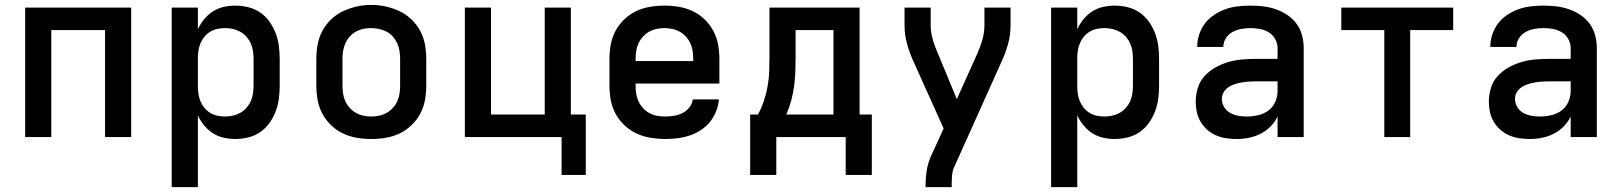

<svg xmlns="http://www.w3.org/2000/svg" viewBox="-20 -561 6640 786"><path d="M83 0V-530H517V0H410V-438H190V0Z M683 205V-530H790V-441Q800 -463 815.5 -482Q831 -501 851 -514Q871 -527 895 -532.5Q919 -538 943 -538Q970 -538 996.5 -531.5Q1023 -525 1045 -510Q1067 -495 1083 -472.5Q1099 -450 1108.5 -425Q1118 -400 1121.5 -373.5Q1125 -347 1125 -320V-210Q1125 -183 1121.5 -156.5Q1118 -130 1108.5 -105Q1099 -80 1083 -57.5Q1067 -35 1045 -20Q1023 -5 996.5 1.5Q970 8 943 8Q919 8 895 2.5Q871 -3 851 -16Q831 -29 815.5 -48Q800 -67 790 -89V205ZM901 -84Q917 -84 933 -87.5Q949 -91 963.5 -99Q978 -107 989 -119.5Q1000 -132 1006.5 -146.5Q1013 -161 1015.5 -177.5Q1018 -194 1018 -210V-320Q1018 -336 1015.5 -352.5Q1013 -369 1006.5 -383.5Q1000 -398 989 -410.5Q978 -423 963.5 -431Q949 -439 933 -442.5Q917 -446 901 -446Q885 -446 869 -442.5Q853 -439 839.5 -430.5Q826 -422 816 -409.5Q806 -397 800 -382Q794 -367 792 -351.5Q790 -336 790 -320V-210Q790 -194 792 -178.5Q794 -163 800 -148Q806 -133 816 -120.5Q826 -108 839.5 -99.5Q853 -91 869 -87.5Q885 -84 901 -84Z M1500 8Q1470 8 1440.5 3Q1411 -2 1384.5 -14.5Q1358 -27 1336 -48Q1314 -69 1300 -95Q1286 -121 1280.5 -150.5Q1275 -180 1275 -210V-320Q1275 -350 1280.5 -379.5Q1286 -409 1300 -435Q1314 -461 1336 -482Q1358 -503 1385 -515.5Q1412 -528 1441 -534.5Q1470 -541 1500 -541Q1530 -541 1559 -534.5Q1588 -528 1615 -515.5Q1642 -503 1664 -482Q1686 -461 1700 -435Q1714 -409 1719.5 -379.5Q1725 -350 1725 -320V-210Q1725 -180 1719.5 -150.5Q1714 -121 1700 -95Q1686 -69 1664 -48Q1642 -27 1615.5 -14.5Q1589 -2 1559.5 3Q1530 8 1500 8ZM1500 -84Q1516 -84 1532.5 -87.5Q1549 -91 1563 -99Q1577 -107 1588 -119Q1599 -131 1606 -146Q1613 -161 1615.5 -177.5Q1618 -194 1618 -210V-320Q1618 -336 1615.5 -352.5Q1613 -369 1606 -384Q1599 -399 1588 -411.5Q1577 -424 1562.5 -431.5Q1548 -439 1531.5 -442.5Q1515 -446 1498 -446Q1482 -446 1466 -442.5Q1450 -439 1436 -431Q1422 -423 1411 -410.5Q1400 -398 1393.5 -383Q1387 -368 1384.5 -352Q1382 -336 1382 -320V-210Q1382 -194 1384.5 -177.5Q1387 -161 1394 -146Q1401 -131 1412 -119Q1423 -107 1437 -99Q1451 -91 1467.5 -87.5Q1484 -84 1500 -84Z M2279 155V0H1883V-530H1990V-92H2210V-530H2317V-92H2378V155Z M2702 8Q2673 8 2643 3Q2613 -2 2586 -14.5Q2559 -27 2537 -47.5Q2515 -68 2500.5 -94.5Q2486 -121 2480.5 -150.5Q2475 -180 2475 -210V-320Q2475 -350 2480.5 -379.5Q2486 -409 2500 -435Q2514 -461 2536 -482Q2558 -503 2584.5 -515.5Q2611 -528 2640.5 -533Q2670 -538 2700 -538Q2730 -538 2759.5 -533Q2789 -528 2815.5 -515.5Q2842 -503 2864 -482Q2886 -461 2900 -435Q2914 -409 2919.5 -379.5Q2925 -350 2925 -320V-219H2582V-210Q2582 -193 2584.5 -177Q2587 -161 2594 -146Q2601 -131 2612.5 -118.5Q2624 -106 2638.5 -98Q2653 -90 2669.5 -87Q2686 -84 2702 -84Q2721 -84 2739 -87Q2757 -90 2773.5 -98Q2790 -106 2802 -121Q2814 -136 2816 -154H2923Q2921 -129 2911.5 -105Q2902 -81 2886 -61.5Q2870 -42 2848.5 -28Q2827 -14 2802.5 -6Q2778 2 2753 5Q2728 8 2702 8ZM2818 -311V-320Q2818 -336 2815.5 -352.5Q2813 -369 2806 -384Q2799 -399 2788 -411Q2777 -423 2763 -431Q2749 -439 2732.5 -442.5Q2716 -446 2700 -446Q2684 -446 2667.5 -442.5Q2651 -439 2637 -431Q2623 -423 2612 -411Q2601 -399 2594 -384Q2587 -369 2584.5 -352.5Q2582 -336 2582 -320V-311Z M3051 155V-92H3083Q3098 -120 3107.5 -149Q3117 -178 3122.5 -208.5Q3128 -239 3129 -269.5Q3130 -300 3130 -331V-530H3499V-92H3549V155H3442V0H3158V155ZM3199 -92H3392V-438H3237V-331Q3237 -301 3236 -270.5Q3235 -240 3231 -209.5Q3227 -179 3219 -149.5Q3211 -120 3199 -92Z M3769 205V198Q3769 168 3773.5 138.5Q3778 109 3790 81L3843 -35L3722 -304Q3705 -340 3694 -378.5Q3683 -417 3683 -457V-530H3790V-456Q3790 -441 3792.5 -426.5Q3795 -412 3799 -397.5Q3803 -383 3808.5 -369Q3814 -355 3820 -341L3897 -155L3981 -342Q3993 -369 4001.5 -398Q4010 -427 4010 -457V-530H4117V-457Q4117 -417 4106 -378.5Q4095 -340 4078 -304L3888 119Q3879 137 3877.5 157.5Q3876 178 3876 198V205Z M4283 205V-530H4390V-441Q4400 -463 4415.5 -482Q4431 -501 4451 -514Q4471 -527 4495 -532.5Q4519 -538 4543 -538Q4570 -538 4596.5 -531.5Q4623 -525 4645 -510Q4667 -495 4683 -472.5Q4699 -450 4708.5 -425Q4718 -400 4721.5 -373.5Q4725 -347 4725 -320V-210Q4725 -183 4721.5 -156.5Q4718 -130 4708.5 -105Q4699 -80 4683 -57.5Q4667 -35 4645 -20Q4623 -5 4596.5 1.5Q4570 8 4543 8Q4519 8 4495 2.5Q4471 -3 4451 -16Q4431 -29 4415.5 -48Q4400 -67 4390 -89V205ZM4501 -84Q4517 -84 4533 -87.5Q4549 -91 4563.5 -99Q4578 -107 4589 -119.5Q4600 -132 4606.5 -146.5Q4613 -161 4615.5 -177.5Q4618 -194 4618 -210V-320Q4618 -336 4615.5 -352.5Q4613 -369 4606.5 -383.5Q4600 -398 4589 -410.5Q4578 -423 4563.5 -431Q4549 -439 4533 -442.5Q4517 -446 4501 -446Q4485 -446 4469 -442.5Q4453 -439 4439.5 -430.5Q4426 -422 4416 -409.5Q4406 -397 4400 -382Q4394 -367 4392 -351.5Q4390 -336 4390 -320V-210Q4390 -194 4392 -178.5Q4394 -163 4400 -148Q4406 -133 4416 -120.5Q4426 -108 4439.5 -99.5Q4453 -91 4469 -87.5Q4485 -84 4501 -84Z M5043 8Q5022 8 5000.5 5Q4979 2 4959 -6.5Q4939 -15 4922.5 -29.5Q4906 -44 4895 -62.5Q4884 -81 4879.5 -102Q4875 -123 4875 -145Q4875 -173 4883.5 -201Q4892 -229 4911.5 -250Q4931 -271 4956 -285Q4981 -299 5008.5 -307Q5036 -315 5064.5 -317.5Q5093 -320 5122 -320H5210V-365Q5210 -384 5200 -401.5Q5190 -419 5173.5 -429Q5157 -439 5137.5 -442.5Q5118 -446 5099 -446Q5080 -446 5061 -442.5Q5042 -439 5025.5 -430Q5009 -421 4998.5 -404.5Q4988 -388 4988 -369Q4988 -369 4988 -369Q4988 -369 4988 -369Q4988 -369 4988 -369Q4988 -369 4988 -369H4881Q4881 -369 4881 -369.5Q4881 -370 4881 -370Q4881 -396 4889.5 -421Q4898 -446 4913.5 -466Q4929 -486 4951 -500.5Q4973 -515 4997 -523.5Q5021 -532 5047 -535Q5073 -538 5099 -538Q5125 -538 5151 -535Q5177 -532 5202 -523.5Q5227 -515 5249.5 -500Q5272 -485 5287.5 -464Q5303 -443 5310 -417Q5317 -391 5317 -365V0H5210V-84Q5199 -61 5181 -43Q5163 -25 5140.5 -13.5Q5118 -2 5093 3Q5068 8 5043 8ZM5085 -84Q5108 -84 5131 -89.5Q5154 -95 5172.5 -108.5Q5191 -122 5200.5 -144Q5210 -166 5210 -189V-228H5122Q5107 -228 5092.5 -227Q5078 -226 5063.5 -223.5Q5049 -221 5035 -216.5Q5021 -212 5009 -204Q4997 -196 4989.5 -183.5Q4982 -171 4982 -156Q4982 -138 4991.5 -122.5Q5001 -107 5016.5 -98.5Q5032 -90 5049.5 -87Q5067 -84 5085 -84Z M5647 0V-438H5471V-530H5929V-438H5753V0Z M6243 8Q6222 8 6200.5 5Q6179 2 6159 -6.5Q6139 -15 6122.5 -29.5Q6106 -44 6095 -62.5Q6084 -81 6079.5 -102Q6075 -123 6075 -145Q6075 -173 6083.5 -201Q6092 -229 6111.5 -250Q6131 -271 6156 -285Q6181 -299 6208.5 -307Q6236 -315 6264.5 -317.5Q6293 -320 6322 -320H6410V-365Q6410 -384 6400 -401.5Q6390 -419 6373.5 -429Q6357 -439 6337.5 -442.5Q6318 -446 6299 -446Q6280 -446 6261 -442.5Q6242 -439 6225.5 -430Q6209 -421 6198.5 -404.5Q6188 -388 6188 -369Q6188 -369 6188 -369Q6188 -369 6188 -369Q6188 -369 6188 -369Q6188 -369 6188 -369H6081Q6081 -369 6081 -369.5Q6081 -370 6081 -370Q6081 -396 6089.5 -421Q6098 -446 6113.5 -466Q6129 -486 6151 -500.5Q6173 -515 6197 -523.5Q6221 -532 6247 -535Q6273 -538 6299 -538Q6325 -538 6351 -535Q6377 -532 6402 -523.5Q6427 -515 6449.5 -500Q6472 -485 6487.5 -464Q6503 -443 6510 -417Q6517 -391 6517 -365V0H6410V-84Q6399 -61 6381 -43Q6363 -25 6340.5 -13.5Q6318 -2 6293 3Q6268 8 6243 8ZM6285 -84Q6308 -84 6331 -89.5Q6354 -95 6372.5 -108.5Q6391 -122 6400.5 -144Q6410 -166 6410 -189V-228H6322Q6307 -228 6292.5 -227Q6278 -226 6263.5 -223.5Q6249 -221 6235 -216.5Q6221 -212 6209 -204Q6197 -196 6189.5 -183.5Q6182 -171 6182 -156Q6182 -138 6191.5 -122.5Q6201 -107 6216.5 -98.5Q6232 -90 6249.5 -87Q6267 -84 6285 -84Z"/></svg>

Font: Iosevka Curly SmBdEx
Style: Regular
Weight: 600
Width: 7
Monospace: yes
Designer: Belleve Invis
Foundry: Belleve Invis
Version: Version 11.1.0; ttfautohint (v1.8.3)